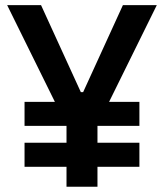

<svg xmlns="http://www.w3.org/2000/svg" viewBox="-20 -713 626 733"><path d="M73.7 -232.4V-324.2H189.5L7.3 -693.4H136.7L288.6 -361.3H297.4L449.2 -693.4H578.6L396.5 -324.2H512.2V-232.4H352.1V-168H512.2V-76.2H352.1V0H233.9V-76.2H73.7V-168H233.9V-232.4Z"/></svg>

Font: Cascadia Mono NF SemiBold
Style: Regular
Weight: 600
Monospace: yes
Designer: Aaron Bell
Foundry: Saja Typeworks
Version: Version 2404.023; ttfautohint (v1.8.4)